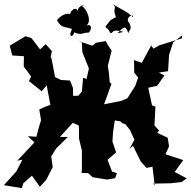

<svg xmlns="http://www.w3.org/2000/svg" viewBox="-35 -928 980 987"><path d="M609 -290 633 -260 656 -210 631 -163 649 -178 689 -97 718 -65 749 -71 760 24 752 16 843 14 898 8 925 -11 863 -44 907 -105 816 -135 834 -176 827 -220 773 -245 783 -257 759 -283 764 -380 696 -404 747 -384 727 -477 773 -487 810 -540 782 -555 829 -562 834 -646 855 -710 902 -747 900 -731 784 -695 754 -678 742 -694 694 -605 654 -619 655 -555 675 -529 660 -486 620 -423 587 -409 500 -392 538 -497 529 -505 525 -552 519 -589 539 -668 519 -697 509 -717 458 -708 440 -693 368 -717 386 -709 388 -661 422 -576 410 -522 392 -528 386 -458 368 -436 341 -435 340 -476 325 -514 278 -517 248 -532 230 -627 225 -634 232 -665 200 -701 171 -674 127 -732 96 -742 15 -693 28 -643 88 -639 87 -586 125 -535 114 -511 179 -459 205 -489 224 -389 194 -378 167 -365 176 -310 167 -281 152 -225 108 -228 142 -196 54 -102 80 -107 49 -47 -15 24 77 39 85 14 129 -25 170 32 203 -4 236 -69 225 -148 223 -116 254 -165 314 -224H273L353 -312L330 -301L370 -283L371 -263V-216L386 -154V-96V-55L384 -39L418 -38L441 -17L515 -5L557 -12L566 -38L541 -46L518 -106L562 -145L543 -200L546 -247L555 -309L584 -304L595 -294ZM355 -758C387 -747 391 -761 418 -760C433 -761 446 -816 404 -794C444 -812 409 -886 386 -897C423 -907 356 -905 364 -860C366 -909 313 -867 329 -845C333 -867 284 -860 258 -824C282 -779 302 -793 335 -779C310 -726 349 -742 345 -762ZM569 -757C608 -797 610 -795 625 -757C624 -771 654 -778 622 -821C620 -852 658 -852 647 -841C612 -873 609 -868 542 -908C572 -886 540 -889 561 -840C527 -823 523 -814 530 -821C488 -769 515 -802 530 -761C551 -746 526 -786 600 -764Z"/></svg>

Font: Asimov Aggro
Style: Condensed
Weight: 500
Designer: Google
Version: Version 2.000980; 2014